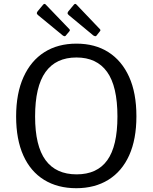

<svg xmlns="http://www.w3.org/2000/svg" viewBox="-20 -982 804 1012"><path d="M382 10Q284 10 212.5 -34Q141 -78 103 -162.5Q65 -247 65 -368Q65 -490 104 -576Q143 -662 214 -707Q285 -752 383 -752Q481 -752 551.5 -707Q622 -662 660.5 -577Q699 -492 699 -369Q699 -248 661 -163.5Q623 -79 551.5 -34.5Q480 10 382 10ZM384 -63Q492 -63 545.5 -137.5Q599 -212 599 -368Q599 -527 544.5 -603Q490 -679 383 -679Q275 -679 220 -602.5Q165 -526 165 -368Q165 -213 220 -138Q275 -63 384 -63ZM208 -958Q215 -965 221 -958L345 -829Q352 -823 344 -815L328 -796Q325 -791 321 -791Q317 -791 311 -795L181 -902Q174 -908 174 -912Q174 -916 178 -922ZM370 -958Q377 -965 383 -958L506 -829Q513 -823 505 -815L490 -796Q487 -791 483 -791Q479 -791 472 -795L343 -902Q336 -908 336 -912Q336 -916 340 -922Z"/></svg>

Font: Libre Franklin
Style: Regular
Weight: 400
Designer: Pablo Impallari, Rodrigo Fuenzalida, Nhung Nguyen
Foundry: Impallari Type
Version: Version 3.000